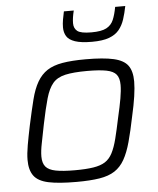

<svg xmlns="http://www.w3.org/2000/svg" viewBox="-53 -778 684 832"><g transform="rotate(-5 289.0 -362.5)"><path d="M246 8Q169 8 124.5 -1.5Q80 -11 61.5 -36Q43 -61 43 -105Q43 -132 49.5 -169Q56 -206 66 -254Q80 -319 91.5 -364.5Q103 -410 120.5 -440Q138 -470 164 -487Q190 -504 230.5 -511Q271 -518 332 -518Q409 -518 453 -508Q497 -498 515 -473.5Q533 -449 533 -404Q533 -377 527.5 -339.5Q522 -302 511 -254Q498 -190 485.5 -144.5Q473 -99 456 -69Q439 -39 413 -22Q387 -5 346.5 1.5Q306 8 246 8ZM244 -43Q292 -43 324 -48Q356 -53 375.5 -65.5Q395 -78 407.5 -102Q420 -126 429.5 -163.5Q439 -201 450 -254Q461 -301 467 -335.5Q473 -370 473 -394Q473 -424 460.5 -439.5Q448 -455 417.5 -461Q387 -467 334 -467Q274 -467 238.5 -459Q203 -451 184 -428.5Q165 -406 153 -364Q141 -322 127 -254Q118 -207 111 -173Q104 -139 104 -115Q104 -86 117 -70.5Q130 -55 160.5 -49Q191 -43 244 -43ZM366 -591Q319 -591 292.5 -600Q266 -609 256 -625.5Q246 -642 246 -664Q246 -680 249 -697.5Q252 -715 256 -733H299Q295 -717 293 -703.5Q291 -690 291 -678Q291 -656 306 -644Q321 -632 367 -632Q411 -632 432.5 -643.5Q454 -655 463.5 -677.5Q473 -700 479 -733H523Q517 -702 508.5 -676Q500 -650 484.5 -631Q469 -612 441 -601.5Q413 -591 366 -591Z"/></g></svg>

Font: Saira Thin Light
Style: Italic
Weight: 300
Italic angle: -12°
Version: Version 1.101